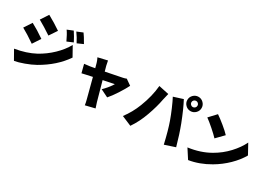

<svg xmlns="http://www.w3.org/2000/svg" viewBox="-1 -1818 4003 2893"><g transform="rotate(30 2000.0 -372.0)"><path d="M636.7 -739.3 737.3 -780.3Q786.1 -707 827.1 -626L723.6 -582Q676.8 -683.6 636.7 -739.3ZM777.3 -787.1 878.9 -829.1Q911.1 -788.1 971.7 -680.7L870.1 -635.7Q828.1 -718.8 777.3 -787.1ZM210.9 -668 298.8 -801.8Q420.9 -735.4 533.2 -658.2L443.4 -524.4Q319.3 -607.4 210.9 -668ZM184.6 65.4 93.8 -94.7Q290 -127 436.5 -205.1Q564.5 -275.4 668.5 -376Q772.5 -476.6 832 -585L924.8 -418.9Q780.3 -206.1 519.5 -57.6Q444.3 -15.6 347.2 19.5Q250 54.7 184.6 65.4ZM54.7 -438.5 142.6 -572.3Q256.8 -511.7 377 -427.7L288.1 -292Q151.4 -386.7 54.7 -438.5Z M1675.8 -160.2 1543 -225.6Q1577.1 -257.8 1618.2 -308.1Q1659.2 -358.4 1676.8 -390.6Q1669.9 -389.6 1486.3 -351.6Q1573.2 -38.1 1579.1 -18.6Q1593.8 30.3 1608.4 71.3L1444.3 111.3Q1437.5 63.5 1423.8 14.6Q1417 -11.7 1385.7 -130.9Q1354.5 -250 1335.9 -320.3Q1293 -311.5 1232.4 -297.9Q1171.9 -284.2 1159.2 -281.2L1122.1 -424.8Q1177.7 -429.7 1218.8 -436.5Q1224.6 -437.5 1235.8 -439.5Q1247.1 -441.4 1266.1 -444.8Q1285.2 -448.2 1300.8 -451.2Q1289.1 -499 1278.3 -533.2Q1271.5 -559.6 1247.1 -610.4L1409.2 -648.4Q1412.1 -627.9 1425.8 -566.4L1450.2 -478.5Q1709 -530.3 1734.4 -535.2Q1767.6 -542 1791 -552.7L1888.7 -484.4Q1854.5 -414.1 1790.5 -315.4Q1726.6 -216.8 1675.8 -160.2Z M2918 -732.4Q2918 -753.9 2902.3 -769.5Q2886.7 -785.2 2865.2 -785.2Q2842.8 -785.2 2827.1 -769.5Q2811.5 -753.9 2811.5 -732.4Q2811.5 -710.9 2827.6 -694.8Q2843.8 -678.7 2865.2 -678.7Q2886.7 -678.7 2902.3 -694.3Q2918 -710 2918 -732.4ZM2777.8 -645Q2741.2 -681.6 2741.2 -732.4Q2741.2 -783.2 2777.8 -819.8Q2814.5 -856.4 2865.2 -856.4Q2916 -856.4 2952.6 -819.8Q2989.3 -783.2 2989.3 -732.4Q2989.3 -681.6 2952.6 -645Q2916 -608.4 2865.2 -608.4Q2814.5 -608.4 2777.8 -645ZM2177.7 -317.4Q2255.9 -518.6 2271.5 -702.1L2448.2 -665Q2427.7 -587.9 2420.9 -549.8Q2397.5 -419.9 2338.9 -255.9Q2281.2 -92.8 2192.4 36.1L2021.5 -36.1Q2118.2 -163.1 2177.7 -317.4ZM2671.9 -328.1Q2643.6 -408.2 2601.1 -507.3Q2558.6 -606.4 2527.3 -664.1L2689.5 -715.8Q2757.8 -587.9 2837.9 -381.8Q2898.4 -223.6 2952.1 -29.3L2771.5 30.3Q2720.7 -191.4 2671.9 -328.1Z M3133.8 -653.3 3249 -776.4Q3305.7 -738.3 3386.2 -672.4Q3466.8 -606.4 3508.8 -560.5L3384.8 -433.6Q3344.7 -477.5 3265.6 -546.9Q3186.5 -616.2 3133.8 -653.3ZM3204.1 47.9 3100.6 -112.3Q3312.5 -140.6 3474.6 -234.4Q3604.5 -308.6 3704.6 -416Q3804.7 -523.4 3857.4 -633.8L3951.2 -462.9Q3890.6 -356.4 3788.6 -256.8Q3686.5 -157.2 3561.5 -84Q3384.8 19.5 3204.1 47.9Z"/></g></svg>

Font: Gen Shin Gothic Heavy
Style: Bold
Weight: 900
Designer: [Source Han Sans]
Ryoko NISHIZUKA  (kana & ideographs); Paul D. Hunt (Latin, Greek & Cyrillic); Wenlong ZHANG  (bopomofo
Version: Version 1.002.20150607